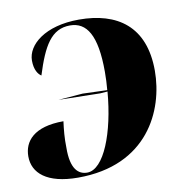

<svg xmlns="http://www.w3.org/2000/svg" viewBox="-75 -611 665 684"><g transform="rotate(-10 257.5 -269.0)"><path d="M283 -274 310 -276C298 -130 250 -4 189 -4C157 -4 130 -27 131 -104C130 -139 133 -169 137 -199C29 -199 -8 -151 -8 -97C-8 -37 41 8 154 8C405 8 489 -176 489 -320C489 -481 392 -546 254 -546C131 -546 64 -488 64 -431C64 -397 77 -380 88 -373C120 -475 151 -531 219 -531C279 -531 313 -480 313 -347C313 -325 312 -303 310 -281L221 -284L133 -277Z"/></g></svg>

Font: Noto Serif Display SemiCondensed Black
Style: Italic
Weight: 900
Width: 4
Italic angle: -12°
Designer: Monotype Design Team
Foundry: Monotype Imaging Inc.
Version: Version 2.009